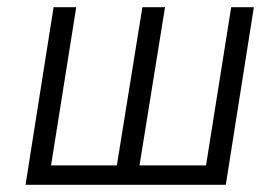

<svg xmlns="http://www.w3.org/2000/svg" viewBox="-20 -514 776 534"><path d="M51 0 129 -494H192L122 -54H305L376 -494H439L368 -54H553L623 -494H686L608 0Z"/></svg>

Font: Nunito Sans 7pt Condensed Light
Style: Italic
Weight: 300
Width: 3
Italic angle: -9°
Designer: Vernon Adams
Foundry: Vernon Adams
Version: Version 3.101;gftools[0.9.27]